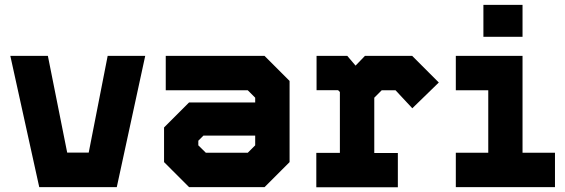

<svg xmlns="http://www.w3.org/2000/svg" viewBox="-20 -770 2326 790"><path d="M141.5 0 22.5 -540H177L256.5 -142H345L423 -540H577.5L460.5 0ZM202 -71H401.5L488.5 -470L401.5 -71H202L114.5 -470Z M758 0 655 -103V-245.5L758 -348.5H1030V-368L999.5 -398.5H662V-540H1068.5L1171.5 -437V-103L1068.5 0ZM794.5 -69 730.5 -132V-225L783.5 -278H1102V-137L1033 -69ZM794.5 -69H1033L1102 -137V-403L1037 -467H724.5H1037L1102 -403V-278H783.5L730.5 -225V-132ZM827 -141.5H999.5L1030 -172V-212H817L796 -191V-172Z M1281.5 0.5V-141H1378.5V-391.5L1371 -399H1282.5V-540H1409L1443 -500L1481.5 -540H1676L1785.5 -430.5L1676.5 -324.5L1607.5 -398.5H1550.5L1520 -368V-140.5H1617V0.5ZM1345.5 -71H1553H1448.5V-408L1511 -470H1646L1691 -420L1646 -470H1511L1448.5 -408L1390.5 -470H1345.5H1390.5L1449 -408V-71H1345.5Z M1969 -618.5V-750H2130V-618.5ZM2050 -676H2049.5V-700H2050ZM1855.5 0V-141.5H1989V-398.5H1855.5V-540H2130V-141.5H2263.5V0ZM1918.5 -71H2201H2057V-469.5H1918.5H2057V-71H1918.5Z"/></svg>

Font: Tourney Black
Style: Regular
Weight: 900
Version: Version 1.015